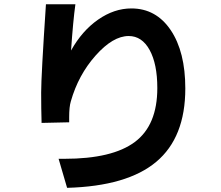

<svg xmlns="http://www.w3.org/2000/svg" viewBox="-20 -818 1040 904"><path d="M196.3 -797.9H335Q324.2 -720.7 314.5 -580.1Q366.2 -672.9 441.9 -725.6Q517.6 -778.3 598.6 -778.3Q714.8 -778.3 783.7 -676.3Q852.5 -574.2 852.5 -401.4Q852.5 -170.9 715.8 -56.2Q579.1 58.6 295.9 66.4L255.9 -70.3H283.2Q508.8 -70.3 614.7 -149.4Q720.7 -228.5 720.7 -403.3Q720.7 -516.6 684.6 -582.5Q648.4 -648.4 585.9 -648.4Q511.7 -648.4 430.2 -556.6Q348.6 -464.8 313.5 -340.8Q305.7 -315.4 305.7 -266.6V-242.2L175.8 -239.3Q173.8 -303.7 173.8 -382.3Q173.8 -460.9 196.3 -797.9Z"/></svg>

Font: GenEi M Gothic v2 Bold
Style: Regular
Weight: 700
Version: Version 2.0